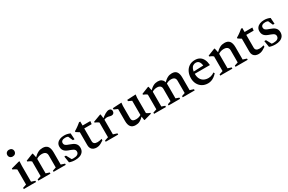

<svg xmlns="http://www.w3.org/2000/svg" viewBox="143 -2010 4973 3314"><g transform="rotate(-30 2630.0 -352.5)"><path d="M146.5 -581.5Q114.5 -581.5 95 -600.5Q75.5 -619.5 75.5 -649Q75.5 -678.5 95 -697.2Q114.5 -716 146.5 -716Q178 -716 197.5 -697.2Q217 -678.5 217 -649Q217 -619.5 197.5 -600.5Q178 -581.5 146.5 -581.5ZM205 -453.5 200.5 -359V-48L273.5 -24V0H29V-24L101.5 -48V-347.5Q96 -354 84 -361.8Q72 -369.5 57.2 -377.2Q42.5 -385 27.5 -390.5V-410L188 -453.5Z M490.5 -356V-47L560.5 -24V0H319V-24L392 -48V-340.5Q383 -350.5 366 -360.2Q349 -370 318 -382.5V-399L455.5 -453.5H469.5ZM623 -24 693 -47V-287Q693 -313.5 682.8 -331.8Q672.5 -350 651.2 -359.5Q630 -369 598.5 -369Q562.5 -369 531 -357.2Q499.5 -345.5 483 -328.5L465 -347.5Q497 -379.5 522.2 -400Q547.5 -420.5 569.8 -432.2Q592 -444 614.5 -448.8Q637 -453.5 662 -453.5Q728.5 -453.5 760.2 -413.8Q792 -374 792 -291V-48L865.5 -24V0H623Z M1090.5 -453.5Q1123.5 -453.5 1150.2 -447.8Q1177 -442 1209.5 -428L1217.5 -307H1185L1131 -428.5L1174 -384Q1152.5 -397.5 1132.5 -404Q1112.5 -410.5 1091.5 -410.5Q1050.5 -410.5 1028.2 -395Q1006 -379.5 1006 -351.5Q1006 -327.5 1019 -313Q1032 -298.5 1056.2 -288Q1080.5 -277.5 1112.5 -266.5Q1136.5 -258.5 1158.2 -247.5Q1180 -236.5 1197 -220.8Q1214 -205 1223.8 -182.8Q1233.5 -160.5 1233.5 -129Q1233.5 -83.5 1210.8 -52.2Q1188 -21 1147.5 -5.2Q1107 10.5 1053.5 10.5Q1020 10.5 990.2 5.5Q960.5 0.5 935.5 -9.5L915 -136H948L1017 -8L952.5 -50Q971 -42 985.8 -38Q1000.5 -34 1014 -32.5Q1027.5 -31 1040.5 -31Q1091.5 -31 1119.8 -49.2Q1148 -67.5 1148 -103.5Q1148 -124 1138.2 -137.2Q1128.5 -150.5 1111.5 -160Q1094.5 -169.5 1073 -177.2Q1051.5 -185 1028 -193.5Q997 -205 974 -221.5Q951 -238 938.2 -263Q925.5 -288 925.5 -324.5Q925.5 -366 946.8 -394.5Q968 -423 1005.5 -438.2Q1043 -453.5 1090.5 -453.5Z M1456 -131Q1456 -97.5 1476.8 -81Q1497.5 -64.5 1537 -64.5Q1555.5 -64.5 1577.5 -68.2Q1599.5 -72 1625 -79.5V-50Q1592 -27.5 1566.5 -14.2Q1541 -1 1520.2 4.2Q1499.5 9.5 1481 9.5Q1444 9.5 1416.2 -3.2Q1388.5 -16 1373 -42.2Q1357.5 -68.5 1357.5 -107.5V-365.5L1293 -406.5V-423.5Q1307.5 -431.5 1321.8 -440.5Q1336 -449.5 1350 -459.2Q1364 -469 1377.8 -479.2Q1391.5 -489.5 1404.8 -500.2Q1418 -511 1431 -522H1456V-428ZM1416.5 -384.5 1417 -442.5H1610.5L1603.5 -384.5Z M1980 -450Q2007.5 -450 2020.5 -435.8Q2033.5 -421.5 2033.5 -399Q2033.5 -371.5 2017.8 -356Q2002 -340.5 1979 -340.5Q1963 -340.5 1949 -344.2Q1935 -348 1920.8 -351.5Q1906.5 -355 1890 -355Q1878.5 -355 1865.5 -352.2Q1852.5 -349.5 1840.2 -343.8Q1828 -338 1817 -330L1805 -350Q1836 -377 1861.5 -396Q1887 -415 1908.2 -426.8Q1929.5 -438.5 1947.2 -444.2Q1965 -450 1980 -450ZM1833 -356V-49L1910.5 -24V0H1661.5V-24L1734.5 -48V-340.5Q1727.5 -348 1716.8 -354.8Q1706 -361.5 1692 -368.5Q1678 -375.5 1660.5 -382.5V-399L1807 -453.5H1821Z M2228 -149.5Q2228 -121.5 2236 -105Q2244 -88.5 2263.2 -81Q2282.5 -73.5 2315.5 -73.5Q2346.5 -73.5 2376.2 -84Q2406 -94.5 2421.5 -110.5L2439 -89Q2409 -59 2385.2 -39.5Q2361.5 -20 2341 -9Q2320.5 2 2300 6.5Q2279.5 11 2255.5 11Q2191 11 2160.2 -27.8Q2129.5 -66.5 2129.5 -143.5V-382.5L2057.5 -414.5V-440.5L2234 -450L2228 -387.5ZM2425.5 9 2411.5 -85.5V-384.5L2345 -415V-440.5L2517 -449.5L2510.5 -386.5V-83Q2515.5 -78.5 2523.5 -73Q2531.5 -67.5 2541.2 -62.5Q2551 -57.5 2560.8 -53.5Q2570.5 -49.5 2579 -47.5V-29.5L2439 9Z M2797 -356V-47L2862.5 -24V0H2625.5V-24L2698.5 -48V-340.5Q2689.5 -350.5 2672.5 -360.2Q2655.5 -370 2624.5 -382.5V-399L2762 -453.5H2776ZM3079 -322.5V-47L3144.5 -24V0H2915V-24L2980.5 -47V-294Q2980.5 -320 2970.2 -336.8Q2960 -353.5 2940.5 -361.8Q2921 -370 2894 -370Q2862.5 -370 2833 -359.5Q2803.5 -349 2788.5 -333L2771.5 -354Q2801.5 -383.5 2825.2 -403Q2849 -422.5 2870 -433.2Q2891 -444 2912 -448.8Q2933 -453.5 2956.5 -453.5Q3000 -453.5 3027 -436.2Q3054 -419 3066.5 -389.5Q3079 -360 3079 -322.5ZM3361 -302V-48L3435 -24V0H3197V-24L3262.5 -47V-294Q3262.5 -320.5 3252 -337Q3241.5 -353.5 3222.2 -361.8Q3203 -370 3175.5 -370Q3144 -370 3114.5 -359.5Q3085 -349 3070 -332.5L3053 -353.5Q3083 -383.5 3106.8 -402.8Q3130.5 -422 3151.8 -433Q3173 -444 3193.8 -448.8Q3214.5 -453.5 3238.5 -453.5Q3303 -453.5 3332 -414.5Q3361 -375.5 3361 -302Z M3697.5 -453.5Q3754 -453.5 3793.2 -429.5Q3832.5 -405.5 3854.8 -359.5Q3877 -313.5 3881.5 -247.5H3559V-289.5L3821.5 -300L3779.5 -278Q3777 -319 3766.5 -347.2Q3756 -375.5 3737 -390.2Q3718 -405 3689.5 -405Q3656.5 -405 3631.8 -387.8Q3607 -370.5 3593.2 -334.8Q3579.5 -299 3579.5 -244Q3579.5 -186.5 3600.2 -146.8Q3621 -107 3659.5 -86Q3698 -65 3750.5 -65Q3772.5 -65 3792.8 -69.8Q3813 -74.5 3832.5 -83.8Q3852 -93 3870.5 -106L3882 -82.5Q3854.5 -52.5 3825.2 -31.5Q3796 -10.5 3764.5 0.2Q3733 11 3698.5 11Q3634.5 11 3586 -17.8Q3537.5 -46.5 3510.2 -97.5Q3483 -148.5 3483 -214.5Q3483 -281.5 3508.8 -335.8Q3534.5 -390 3582.5 -421.8Q3630.5 -453.5 3697.5 -453.5Z M4116.5 -356V-47L4186.5 -24V0H3945V-24L4018 -48V-340.5Q4009 -350.5 3992 -360.2Q3975 -370 3944 -382.5V-399L4081.5 -453.5H4095.5ZM4249 -24 4319 -47V-287Q4319 -313.5 4308.8 -331.8Q4298.5 -350 4277.2 -359.5Q4256 -369 4224.5 -369Q4188.5 -369 4157 -357.2Q4125.5 -345.5 4109 -328.5L4091 -347.5Q4123 -379.5 4148.2 -400Q4173.5 -420.5 4195.8 -432.2Q4218 -444 4240.5 -448.8Q4263 -453.5 4288 -453.5Q4354.5 -453.5 4386.2 -413.8Q4418 -374 4418 -291V-48L4491.5 -24V0H4249Z M4685 -131Q4685 -97.5 4705.8 -81Q4726.5 -64.5 4766 -64.5Q4784.5 -64.5 4806.5 -68.2Q4828.5 -72 4854 -79.5V-50Q4821 -27.5 4795.5 -14.2Q4770 -1 4749.2 4.2Q4728.5 9.5 4710 9.5Q4673 9.5 4645.2 -3.2Q4617.5 -16 4602 -42.2Q4586.5 -68.5 4586.5 -107.5V-365.5L4522 -406.5V-423.5Q4536.5 -431.5 4550.8 -440.5Q4565 -449.5 4579 -459.2Q4593 -469 4606.8 -479.2Q4620.5 -489.5 4633.8 -500.2Q4647 -511 4660 -522H4685V-428ZM4645.5 -384.5 4646 -442.5H4839.5L4832.5 -384.5Z M5076.5 -453.5Q5109.5 -453.5 5136.2 -447.8Q5163 -442 5195.5 -428L5203.5 -307H5171L5117 -428.5L5160 -384Q5138.5 -397.5 5118.5 -404Q5098.5 -410.5 5077.5 -410.5Q5036.5 -410.5 5014.2 -395Q4992 -379.5 4992 -351.5Q4992 -327.5 5005 -313Q5018 -298.5 5042.2 -288Q5066.5 -277.5 5098.5 -266.5Q5122.5 -258.5 5144.2 -247.5Q5166 -236.5 5183 -220.8Q5200 -205 5209.8 -182.8Q5219.5 -160.5 5219.5 -129Q5219.5 -83.5 5196.8 -52.2Q5174 -21 5133.5 -5.2Q5093 10.5 5039.5 10.5Q5006 10.5 4976.2 5.5Q4946.5 0.5 4921.5 -9.5L4901 -136H4934L5003 -8L4938.5 -50Q4957 -42 4971.8 -38Q4986.5 -34 5000 -32.5Q5013.5 -31 5026.5 -31Q5077.5 -31 5105.8 -49.2Q5134 -67.5 5134 -103.5Q5134 -124 5124.2 -137.2Q5114.5 -150.5 5097.5 -160Q5080.5 -169.5 5059 -177.2Q5037.5 -185 5014 -193.5Q4983 -205 4960 -221.5Q4937 -238 4924.2 -263Q4911.5 -288 4911.5 -324.5Q4911.5 -366 4932.8 -394.5Q4954 -423 4991.5 -438.2Q5029 -453.5 5076.5 -453.5Z"/></g></svg>

Font: Newsreader 16pt Medium
Style: Regular
Weight: 500
Designer: Hugues Gentile
Foundry: Production Type
Version: Version 1.003